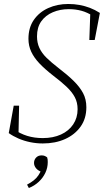

<svg xmlns="http://www.w3.org/2000/svg" viewBox="-20 -707 522 965"><path d="M24 -38 49 -176H76L73 -34L47 -59Q81 -35 117 -24Q153 -13 195 -13Q247 -13 286.5 -31Q326 -49 348 -82Q370 -115 370 -158Q370 -192 356 -218.5Q342 -245 314.5 -271Q287 -297 246 -328Q205 -360 178 -388.5Q151 -417 137 -447Q123 -477 123 -512Q123 -568 150 -607Q177 -646 222.5 -666.5Q268 -687 323 -687Q353 -687 380 -682Q407 -677 432 -667.5Q457 -658 482 -642L456 -506H429L434 -647L452 -624Q419 -645 389 -653Q359 -661 326 -661Q282 -661 245.5 -645.5Q209 -630 187.5 -600Q166 -570 166 -524Q166 -492 178 -466Q190 -440 214 -416.5Q238 -393 273 -366Q319 -331 350 -300.5Q381 -270 397.5 -239Q414 -208 414 -168Q414 -111 385 -70.5Q356 -30 307 -8Q258 14 195 14Q163 14 131.5 7.5Q100 1 72.5 -11Q45 -23 24 -38ZM220 108Q220 136 208 161.5Q196 187 174.5 207Q153 227 125 238L116 221Q135 211 149.5 199.5Q164 188 173.5 173.5Q183 159 189 143L192 158Q171 151 161 138.5Q151 126 151 112Q151 96 161.5 85Q172 74 189 74Q199 74 205.5 77Q212 80 217 84Q219 90 219.5 95.5Q220 101 220 108Z"/></svg>

Font: Source Serif 4 36pt Light
Style: Italic
Weight: 300
Italic angle: -12°
Designer: Frank Grießhammer
Foundry: Adobe Systems Incorporated
Version: Version 4.004;hotconv 1.0.116;makeotfexe 2.5.65601